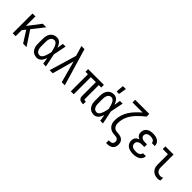

<svg xmlns="http://www.w3.org/2000/svg" viewBox="215 -2055 3570 3570"><g transform="rotate(45 2000.0 -269.5)"><path d="M80 0V-520H157V-269L349 -520H443L256 -283L443 0H353L210 -225L157 -158V0Z M720 8Q695 8 669.5 2Q644 -4 623 -18.5Q602 -33 587 -54.5Q572 -76 563 -100Q554 -124 551 -149Q548 -174 548 -200V-320Q548 -346 551 -371Q554 -396 563 -420Q572 -444 587 -465.5Q602 -487 623 -501.5Q644 -516 669.5 -522Q695 -528 720 -528Q746 -528 769.5 -516.5Q793 -505 810 -485.5Q827 -466 838.5 -443Q850 -420 859 -396Q864 -427 869 -458Q874 -489 879 -520H950Q937 -456 924.5 -391.5Q912 -327 898 -263Q913 -198 925.5 -132Q938 -66 952 0H881Q876 -32 870.5 -64Q865 -96 860 -128V-129Q851 -104 839.5 -80.5Q828 -57 811 -37Q794 -17 770 -4.5Q746 8 720 8ZM720 -62Q736 -62 750 -69.5Q764 -77 774 -89Q784 -101 791 -115Q798 -129 804 -143.5Q810 -158 814.5 -173Q819 -188 823 -203Q827 -218 830.5 -233Q834 -248 837 -264Q833 -283 828 -303Q823 -323 817 -342.5Q811 -362 804 -380.5Q797 -399 786 -416Q775 -433 757.5 -445.5Q740 -458 720 -458Q705 -458 689.5 -452.5Q674 -447 663 -436.5Q652 -426 644.5 -411.5Q637 -397 633 -382Q629 -367 627.5 -351.5Q626 -336 626 -320V-200Q626 -184 627.5 -168.5Q629 -153 633 -138Q637 -123 644.5 -108.5Q652 -94 663 -83.5Q674 -73 689.5 -67.5Q705 -62 720 -62Z M1132 0H1051L1210 -535L1187 -614Q1178 -644 1169 -674.5Q1160 -705 1151 -735H1232L1449 0H1368L1251 -430Z M1940 8H1919Q1899 8 1879 3Q1859 -2 1844 -15.5Q1829 -29 1822.5 -48Q1816 -67 1816 -87V-450H1684V0H1607V-450H1543V-520H1957V-450H1893V-87Q1893 -82 1894.5 -77Q1896 -72 1900 -68.5Q1904 -65 1909 -63.5Q1914 -62 1919 -62H1940Z M2220 8Q2195 8 2169.5 2Q2144 -4 2123 -18.5Q2102 -33 2087 -54.5Q2072 -76 2063 -100Q2054 -124 2051 -149Q2048 -174 2048 -200V-320Q2048 -346 2051 -371Q2054 -396 2063 -420Q2072 -444 2087 -465.5Q2102 -487 2123 -501.5Q2144 -516 2169.5 -522Q2195 -528 2220 -528Q2246 -528 2269.5 -516.5Q2293 -505 2310 -485.5Q2327 -466 2338.5 -443Q2350 -420 2359 -396Q2364 -427 2369 -458Q2374 -489 2379 -520H2450Q2437 -456 2424.5 -391.5Q2412 -327 2398 -263Q2413 -198 2425.5 -132Q2438 -66 2452 0H2381Q2376 -32 2370.5 -64Q2365 -96 2360 -128V-129Q2351 -104 2339.5 -80.5Q2328 -57 2311 -37Q2294 -17 2270 -4.5Q2246 8 2220 8ZM2220 -62Q2236 -62 2250 -69.5Q2264 -77 2274 -89Q2284 -101 2291 -115Q2298 -129 2304 -143.5Q2310 -158 2314.5 -173Q2319 -188 2323 -203Q2327 -218 2330.5 -233Q2334 -248 2337 -264Q2333 -283 2328 -303Q2323 -323 2317 -342.5Q2311 -362 2304 -380.5Q2297 -399 2286 -416Q2275 -433 2257.5 -445.5Q2240 -458 2220 -458Q2205 -458 2189.5 -452.5Q2174 -447 2163 -436.5Q2152 -426 2144.5 -411.5Q2137 -397 2133 -382Q2129 -367 2127.5 -351.5Q2126 -336 2126 -320V-200Q2126 -184 2127.5 -168.5Q2129 -153 2133 -138Q2137 -123 2144.5 -108.5Q2152 -94 2163 -83.5Q2174 -73 2189.5 -67.5Q2205 -62 2220 -62ZM2212 -600 2223 -754H2301L2276 -600Z M2750 215V145H2779Q2795 145 2810 141Q2825 137 2836.5 127Q2848 117 2853 102.5Q2858 88 2858 73Q2858 56 2851 41Q2844 26 2831 16.5Q2818 7 2801.5 3.5Q2785 0 2769 0Q2742 -1 2715 -5Q2688 -9 2663.5 -20.5Q2639 -32 2619 -51Q2599 -70 2586.5 -94Q2574 -118 2569 -144.5Q2564 -171 2564 -198Q2564 -268 2584.5 -335Q2605 -402 2642.5 -460.5Q2680 -519 2728.5 -569.5Q2777 -620 2829 -665H2564V-735H2936V-665Q2899 -635 2863 -603.5Q2827 -572 2794 -537.5Q2761 -503 2732.5 -464.5Q2704 -426 2683.5 -383Q2663 -340 2652.5 -293Q2642 -246 2642 -198Q2642 -181 2645 -164Q2648 -147 2655.5 -131.5Q2663 -116 2675 -103.5Q2687 -91 2702.5 -83.5Q2718 -76 2735 -73Q2752 -70 2769 -70H2770Q2791 -69 2811.5 -66.5Q2832 -64 2851.5 -56.5Q2871 -49 2887.5 -36.5Q2904 -24 2915.5 -6.5Q2927 11 2931.5 31.5Q2936 52 2936 72Q2936 103 2925.5 132Q2915 161 2892 180.5Q2869 200 2839 207.5Q2809 215 2779 215Z M3247 8Q3223 8 3199.5 5Q3176 2 3153 -5.5Q3130 -13 3110 -26.5Q3090 -40 3075.5 -59.5Q3061 -79 3054.5 -102Q3048 -125 3048 -149Q3048 -170 3053.5 -190Q3059 -210 3072 -226Q3085 -242 3102.5 -253Q3120 -264 3139 -271Q3123 -278 3108 -288.5Q3093 -299 3082.5 -313.5Q3072 -328 3068 -345.5Q3064 -363 3064 -381Q3064 -403 3070 -425Q3076 -447 3089 -464.5Q3102 -482 3120.5 -495Q3139 -508 3160 -515.5Q3181 -523 3203 -525.5Q3225 -528 3247 -528Q3268 -528 3289.5 -525.5Q3311 -523 3331.5 -516.5Q3352 -510 3370.5 -498.5Q3389 -487 3402.5 -470Q3416 -453 3423 -432.5Q3430 -412 3430 -390V-385H3352V-388Q3352 -405 3341.5 -420.5Q3331 -436 3315.5 -444Q3300 -452 3282.5 -455Q3265 -458 3247 -458Q3229 -458 3210.5 -454.5Q3192 -451 3176 -441.5Q3160 -432 3151 -415.5Q3142 -399 3142 -380Q3142 -368 3146 -356Q3150 -344 3158.5 -335Q3167 -326 3178 -320Q3189 -314 3201 -311Q3213 -308 3225.5 -306.5Q3238 -305 3250 -305H3306V-235H3250Q3236 -235 3222 -234Q3208 -233 3194 -229Q3180 -225 3167.5 -218.5Q3155 -212 3145 -202Q3135 -192 3130.5 -178.5Q3126 -165 3126 -150Q3126 -129 3136.5 -110Q3147 -91 3165.5 -80Q3184 -69 3205 -65.5Q3226 -62 3247 -62Q3260 -62 3273 -63Q3286 -64 3299 -67Q3312 -70 3324 -75Q3336 -80 3346 -88.5Q3356 -97 3362 -109Q3368 -121 3368 -134V-135H3446V-132Q3446 -109 3437.5 -87.5Q3429 -66 3414 -49Q3399 -32 3379 -21Q3359 -10 3337 -3.5Q3315 3 3292.5 5.5Q3270 8 3247 8Z M3904 8Q3878 8 3853 4Q3828 0 3805 -11.5Q3782 -23 3763 -41Q3744 -59 3732 -81.5Q3720 -104 3715.5 -129Q3711 -154 3711 -180V-450H3575V-520H3789V-180Q3789 -157 3795.5 -134Q3802 -111 3818.5 -94Q3835 -77 3857.5 -69.5Q3880 -62 3904 -62Q3918 -62 3932 -66Q3946 -70 3958 -78V-8Q3946 0 3932 4Q3918 8 3904 8Z"/></g></svg>

Font: Iosevka Fixed
Style: Regular
Weight: 400
Monospace: yes
Designer: Belleve Invis
Foundry: Belleve Invis
Version: Version 33.2.4